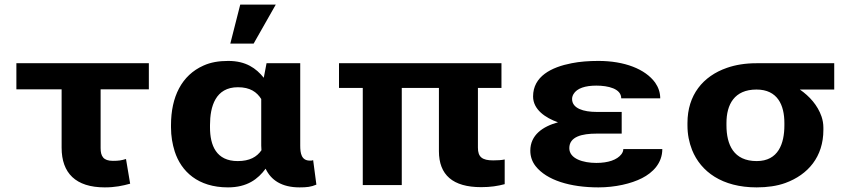

<svg xmlns="http://www.w3.org/2000/svg" viewBox="-20 -802 3692 832"><path d="M434 10C479 10 511 3 544 -6L526 -113C506 -107 495 -105 469 -105C428 -105 416 -125 416 -160V-415H625V-528H51V-415H247V-162C247 -52 308 10 434 10Z M969 -538C928 -538 893 -532 862 -518C767 -476 721 -382 721 -260V-250C721 -212 727 -178 737 -146C765 -59 838 10 968 10C1051 10 1098 -26 1131 -71C1154 -22 1200 10 1278 10C1309 10 1328 8 1351 -2L1337 -108C1333 -106 1329 -106 1323 -106C1286 -106 1281 -138 1281 -171V-528H1135L1123 -465C1090 -506 1046 -538 969 -538ZM1112 -373V-171C1112 -164 1113 -158 1113 -151C1093 -122 1062 -104 1010 -104C917 -104 890 -172 890 -250V-260C890 -341 914 -424 1011 -424C1064 -424 1093 -403 1112 -373ZM1021 -782 978 -613H1079L1175 -782Z M2065 9C2106 9 2137 4 2167 -4V-111C2154 -108 2135 -107 2117 -107C2069 -107 2051 -122 2051 -162V-421H2153V-528H1449V-421H1552V0H1721V-421H1882V-147C1882 -44 1942 9 2065 9Z M2565 -223H2674V-317H2565C2509 -317 2459 -332 2459 -373C2459 -380 2461 -387 2465 -394C2480 -420 2517 -431 2564 -431C2615 -431 2672 -418 2672 -376H2841C2841 -401 2833 -424 2819 -444C2776 -503 2686 -538 2573 -538C2531 -538 2492 -535 2457 -528C2369 -511 2290 -471 2290 -384C2290 -327 2344 -291 2398 -272C2332 -254 2278 -217 2278 -149C2278 -124 2286 -101 2301 -82C2349 -21 2451 10 2573 10C2646 10 2715 -6 2762 -30C2809 -54 2850 -95 2850 -156H2681C2681 -148 2678 -141 2673 -134C2654 -109 2615 -96 2564 -96C2507 -96 2447 -114 2447 -160C2447 -210 2502 -223 2565 -223Z M3595 -414V-528H3258C3210 -528 3167 -521 3130 -508C3026 -472 2959 -390 2959 -269V-259C2959 -220 2966 -185 2979 -152C3017 -58 3109 10 3259 10C3305 10 3347 4 3383 -9C3482 -45 3548 -123 3548 -239V-249C3548 -266 3545 -282 3540 -297C3523 -346 3488 -385 3446 -414ZM3258 -414C3350 -414 3379 -346 3379 -269V-259C3379 -180 3353 -104 3259 -104C3159 -104 3128 -175 3128 -259V-269C3128 -349 3162 -414 3258 -414Z"/></svg>

Font: Asimov
Style: XWid
Weight: 500
Designer: Google
Version: Version 2.000980; 2014